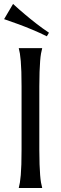

<svg xmlns="http://www.w3.org/2000/svg" viewBox="-20 -941 305 961"><path d="M74.2 -2Q77.1 -12.2 79.6 -27.3Q82 -42.5 84 -64.9Q85.9 -87.4 86.9 -118.4Q87.9 -149.4 87.9 -190.9V-508.8Q87.9 -550.3 86.9 -581.3Q85.9 -612.3 84 -635Q82 -657.7 79.6 -672.9Q77.1 -688 74.2 -698.2V-700.2H190.9V-698.2Q188 -688 185.3 -672.9Q182.6 -657.7 180.9 -635Q179.2 -612.3 178 -581.3Q176.8 -550.3 176.8 -508.8V-190.9Q176.8 -149.4 178 -118.4Q179.2 -87.4 180.9 -64.9Q182.6 -42.5 185.3 -27.3Q188 -12.2 190.9 -2V0H74.2ZM45.4 -921.4Q73.2 -895.5 103.5 -870.1Q129.4 -848.1 161.4 -823.2Q193.4 -798.3 225.1 -777.3L214.4 -759.3Q197.3 -768.1 179.2 -776.1Q161.1 -784.2 142.8 -792Q124.5 -799.8 106.9 -806.6Q89.4 -813.5 73.7 -819.3Q36.1 -833 0.5 -845.2Z"/></svg>

Font: Marcellus SC
Style: Regular
Weight: 400
Designer: Astigmatic (AOETI)
Foundry: Astigmatic (AOETI)
Version: Version 1.001